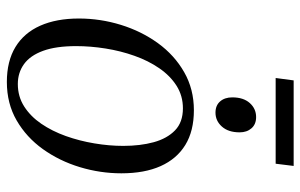

<svg xmlns="http://www.w3.org/2000/svg" viewBox="-178 -688 876 560"><g transform="rotate(90 260.0 -408.0)"><path d="M301.5 -535.5Q362 -535.5 402.8 -510.5Q443.5 -485.5 464.5 -438.5Q485.5 -391.5 485.5 -324Q485.5 -262.5 467.5 -203Q449.5 -143.5 415 -95.2Q380.5 -47 331.2 -18.5Q282 10 219 10Q158.5 10 117.2 -15Q76 -40 55 -87.2Q34 -134.5 34 -200Q34 -262.5 52.5 -322.5Q71 -382.5 106 -430.8Q141 -479 190.5 -507.2Q240 -535.5 301.5 -535.5ZM296 -503.5Q259.5 -503.5 230.2 -485Q201 -466.5 179 -434.5Q157 -402.5 142.8 -362.2Q128.5 -322 121.5 -278Q114.5 -234 114.5 -192Q114.5 -133.5 128.2 -95.8Q142 -58 167 -40Q192 -22 225 -22Q261.5 -22 290.5 -40.5Q319.5 -59 341 -90.5Q362.5 -122 376.8 -162Q391 -202 398.2 -245.2Q405.5 -288.5 405.5 -329.5Q405.5 -379 394.8 -418.2Q384 -457.5 360.2 -480.5Q336.5 -503.5 296 -503.5ZM308.5 -598.5Q287.5 -598.5 275.8 -612Q264 -625.5 264 -647.5Q264 -680 280.5 -698.5Q297 -717 321.5 -717Q342.5 -717 354.2 -703.5Q366 -690 366 -669Q366 -636 349.2 -617.2Q332.5 -598.5 308.5 -598.5ZM214.5 -826.5H464L457.5 -774H207.5Z"/></g></svg>

Font: Merriweather 96pt Light
Style: Italic
Weight: 300
Italic angle: -7.8°
Version: Version 2.101